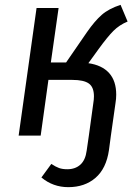

<svg xmlns="http://www.w3.org/2000/svg" viewBox="-20 -560 568 793"><path d="M460 -169Q460 -152 457 -134L438 0L430 60Q419 136 374.5 174.5Q330 213 262 213Q199 213 151 173L192 117Q210 129 224 134Q238 139 258 139Q291 139 312 120Q333 101 338 62L347 0L365 -131Q368 -149 368 -162Q368 -200 347 -215Q326 -230 279 -230H180L148 0H57L131 -527H222L190 -302H253L339 -427Q371 -473 400 -498.5Q429 -524 478 -540L507 -471Q473 -457 448.5 -432.5Q424 -408 387 -357L345 -299Q401 -291 430.5 -258.5Q460 -226 460 -169Z"/></svg>

Font: Fira Sans
Style: Italic
Weight: 400
Italic angle: -8°
Designer: bBox Type GmbH & Carrois Corporate GbR & Edenspiekermann AG
Foundry: bBox Type GmbH & Carrois Corporate GbR & Edenspiekermann AG
Version: Version 4.301